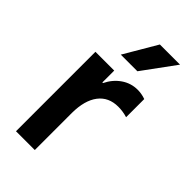

<svg xmlns="http://www.w3.org/2000/svg" viewBox="-227 -796 861 861"><g transform="rotate(45 203.5 -365.5)"><path d="M61.5 -503.9H180.7V-428.7H184.6Q204.6 -469.7 239.3 -493.7Q273.9 -517.6 316.4 -517.6Q340.8 -517.6 366.2 -508.8V-393.6Q337.9 -402.3 308.6 -402.3Q247.6 -402.3 214.4 -358.9Q181.2 -315.4 180.7 -235.4V0H61.5ZM150.9 -575.2 242.7 -731.4H370.6L256.3 -575.2Z"/></g></svg>

Font: Wanted Sans SemiBold
Style: Regular
Weight: 600
Designer: Original Design by Kil Hyung-jin and Kang Hanbin, Wanted Lab, Inc; Hangeul from Source Han Sans by Jang Soo-young and Ka
Foundry: Wanted Lab, Inc.
Version: Version 1.003